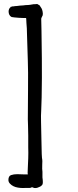

<svg xmlns="http://www.w3.org/2000/svg" viewBox="-20 -788 390 959"><path d="M151 151Q148 150 140 147Q134 150 131.5 150.5Q129 151 91 151Q82 151 69.5 149Q57 147 47 142Q37 137 29.5 129Q22 121 22 111Q22 91 35.5 86.5Q49 82 66 82Q81 82 97 83Q107 83 119 83Q119 79 118 76Q119 68 119 49Q120 29 121 3Q122 -24 121 -53Q121 -82 121 -111Q120 -139 120 -161Q119 -183 119 -192Q119 -235 120 -338Q121 -438 119 -484L115 -612Q115 -614 114 -646Q113 -661 112 -673Q112 -673 111 -694Q111 -696 110 -698H99Q88 -698 75.5 -699Q63 -700 52 -701Q41 -702 38 -703Q30 -707 26.5 -714.5Q23 -722 23 -730Q23 -745 33 -752V-754H37Q39 -756 41.5 -756Q44 -756 46 -756Q51 -757 55.5 -757.5Q60 -758 64 -758Q72 -759 80 -760Q88 -761 96 -761Q102 -762 108 -762.5Q114 -763 120 -763L130 -764Q138 -766 148 -767Q151 -767 154 -767L166 -768L178 -761L183 -753Q193 -741 194 -719Q194 -714 193 -711Q191 -706 188 -701Q185 -695 186 -690Q187 -674 189 -496Q190 -399 188 -301Q187 -272 186 -241Q184 -209 185 -180Q186 -130 187 -85Q188 1 191 9Q192 13 191 33Q190 58 192 70Q192 70 192 98Q193 104 193.5 111Q194 118 194 122.5Q194 127 193 131Q192 135 187 139.5Q182 144 176 146Q168 150 166 150Q159 152 151 151Z"/></svg>

Font: ToneOZ-Pinyin-Tsuipita-TC
Style: Regular
Weight: 400
Designer: ÂÆ£ÂøóÂáåJeffrey Xuan(jeffreyx@gmail.com, ToneOZ.com) ÈòøÂù§(cjkFonts)
Foundry: ToneOZ
Version: Version 0.24071